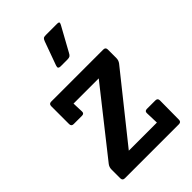

<svg xmlns="http://www.w3.org/2000/svg" viewBox="-221 -813 894 894"><g transform="rotate(-45 226.0 -366.0)"><path d="M422 -141 421 -15Q421 0 406 0H50Q35 0 35 -15V-73Q35 -88 44 -100L293 -415H127L129 -362Q130 -347 115 -347H60Q45 -347 45 -362V-480Q45 -495 60 -495H403Q418 -495 418 -480V-424Q418 -409 409 -397L154 -78H339L337 -141Q336 -156 351 -156H407Q422 -156 422 -141ZM208 -580Q193 -580 193 -589Q193 -592 195 -598L237 -714Q241 -725 245.5 -728.5Q250 -732 262 -732H334Q348 -732 348 -727Q348 -722 344 -715L279 -597Q274 -587 268.5 -583.5Q263 -580 251 -580Z"/></g></svg>

Font: Crete Round
Style: Regular
Weight: 400
Designer: Veronika Burian
Foundry: TypeTogether
Version: Version 1.001